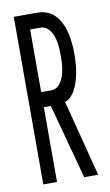

<svg xmlns="http://www.w3.org/2000/svg" viewBox="-75 -663 401 703"><g transform="rotate(-10 125.0 -311.5)"><path d="M28 0V-623H114Q169 -623 196 -577Q223 -531 223 -451Q223 -385 206 -339.5Q189 -294 159 -283L232 0H180L105 -278H79V0ZM79 -334H118Q141 -334 157 -363.5Q173 -393 173 -451Q173 -513 157 -540Q141 -567 118 -567H79Z"/></g></svg>

Font: Inconsolata UltraCondensed
Style: Regular
Weight: 400
Width: 1
Monospace: yes
Designer: Raph Levien, Cyreal, Brenton Simpson
Foundry: Raph Levien, Cyreal, Google
Version: Version 3.001; ttfautohint (v1.8.2.53-6de2)